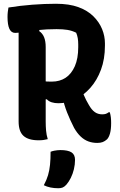

<svg xmlns="http://www.w3.org/2000/svg" viewBox="-20 -740 640 1021"><path d="M408 -285Q416 -258 426.5 -233Q437 -208 452 -183Q467 -156 484 -144Q501 -132 523 -132Q535 -132 542.5 -134.5Q550 -137 558 -143H564Q568 -129 569.5 -115.5Q571 -102 571 -86Q571 -52 565 -30.5Q559 -9 549 1Q538 11 526 15.5Q514 20 497 20Q472 20 450 12Q428 4 409 -14Q390 -32 374 -60Q352 -103 336.5 -142.5Q321 -182 312 -225ZM25 -700Q87 -710 152 -715Q217 -720 278 -720Q348 -720 397 -702Q446 -684 477 -653Q508 -622 523 -585Q538 -548 538 -510V-497Q538 -426 517 -369.5Q496 -313 460.5 -273Q425 -233 381 -212Q337 -191 291 -191Q271 -191 255 -196Q239 -201 229 -212L193 -211V-313Q204 -309 216.5 -307.5Q229 -306 256 -306Q298 -306 329 -326.5Q360 -347 378 -388Q396 -429 396 -489V-504Q396 -522 393.5 -537Q391 -552 385 -566Q363 -577 339 -581Q315 -585 281 -585Q227 -585 181.5 -580Q136 -575 105 -570Q74 -565 61 -565Q40 -565 30 -586.5Q20 -608 20 -650Q20 -665 21.5 -677Q23 -689 25 -700ZM234 0Q222 3 211 4.5Q200 6 185 6Q131 6 105 -17.5Q79 -41 79 -94Q79 -158 79 -221.5Q79 -285 79 -349Q79 -413 79 -477Q79 -541 79 -604H199L188 -575Q206 -563 214.5 -542Q223 -521 223 -490Q223 -425 223 -359Q223 -293 223 -226.5Q223 -160 223 -94Q223 -69 225 -45.5Q227 -22 234 0ZM249 67Q260 63 268 61.5Q276 60 284.5 59Q293 58 301 58Q341 58 360 70Q379 82 379 110Q379 135 373 160Q367 185 356.5 206Q346 227 333 242Q323 253 313.5 257Q304 261 290 261Q268 261 248.5 257Q229 253 213 245Q228 217 235.5 191.5Q243 166 246 136Q249 106 249 67Z"/></svg>

Font: Recursive Monospace Casual
Style: Bold
Weight: 700
Version: Version 1.047